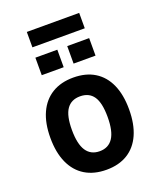

<svg xmlns="http://www.w3.org/2000/svg" viewBox="-152 -917 847 1020"><g transform="rotate(-20 272.0 -406.5)"><path d="M273 10Q202 10 152 -20.5Q102 -51 75.5 -109.5Q49 -168 49 -251Q49 -334 75.5 -392Q102 -450 152 -480.5Q202 -511 272 -511Q343 -511 392.5 -480.5Q442 -450 468 -392Q494 -334 494 -251Q494 -168 468 -109.5Q442 -51 392.5 -20.5Q343 10 273 10ZM272 -95Q322 -95 347.5 -133.5Q373 -172 373 -252Q373 -332 348 -368.5Q323 -405 272 -405Q222 -405 196.5 -368.5Q171 -332 171 -252Q171 -172 196.5 -133.5Q222 -95 272 -95ZM124 -736V-823H420V-736ZM120 -580V-679H244V-580ZM300 -580V-679H424V-580Z"/></g></svg>

Font: Nunito Sans 7pt Condensed
Style: Bold
Weight: 700
Width: 3
Designer: Vernon Adams
Foundry: Vernon Adams
Version: Version 3.101;gftools[0.9.27]